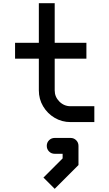

<svg xmlns="http://www.w3.org/2000/svg" viewBox="-20 -770 690 1211"><path d="M225 -200V-400H75V-500H225V-750H325V-500H525V-400H325V-200Q325 -159 354.5 -129.5Q384 -100 425 -100H575V0H425Q370 0 324.5 -27Q279 -54 252 -99.5Q225 -145 225 -200ZM375 229V200H325Q304 200 289.5 185.5Q275 171 275 150Q275 129 289.5 114.5Q304 100 325 100H425Q446 100 460.5 114.5Q475 129 475 150V271L325 421L254 350Z"/></svg>

Font: Monoikos Medium
Style: Regular
Weight: 500
Designer: Brian Krent
Version: Version 0.088